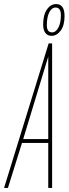

<svg xmlns="http://www.w3.org/2000/svg" viewBox="-44 -923 340 943"><path d="M-24 0 195 -710H212V0H193V-221H64L-5 0ZM70 -240H193V-645ZM209 -747Q190 -747 179 -761Q168 -775 168 -803Q168 -850 186.5 -876.5Q205 -903 232 -903Q252 -903 262.5 -888.5Q273 -874 273 -844Q273 -798 254 -772.5Q235 -747 209 -747ZM212 -764Q230 -764 242.5 -787Q255 -810 255 -849Q255 -886 229 -886Q210 -886 198 -862.5Q186 -839 186 -799Q186 -764 212 -764Z"/></svg>

Font: Georama
Style: Italic
Weight: 400
Width: 2
Italic angle: -9°
Designer: Jean-Baptiste Levee
Foundry: Production Type
Version: Version 1.000